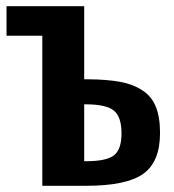

<svg xmlns="http://www.w3.org/2000/svg" viewBox="-20 -598 560 618"><path d="M116.2 0V-482.9H1V-578.1H251V-342.8H263.2Q325.7 -342.3 367.2 -334.5Q408.7 -326.7 438.5 -307.1Q468.3 -287.6 481.7 -254.2Q495.1 -220.7 495.1 -169.9Q495.1 -77.1 441.2 -38.6Q387.2 0 257.8 0ZM251 -79.1H256.8Q322.3 -79.1 346.7 -97.9Q371.1 -116.7 371.1 -168.9Q371.1 -221.2 347.2 -241.5Q323.2 -261.7 258.8 -262.2H251Z"/></svg>

Font: Oswald Medium
Style: Regular
Weight: 500
Designer: Vernon Adams
Foundry: Vernon Adams
Version: Version 4.103